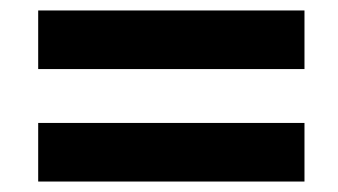

<svg xmlns="http://www.w3.org/2000/svg" viewBox="-20 -533 647 367"><path d="M562 -298H53V-186H562ZM562 -513H53V-401H562Z"/></svg>

Font: Bluebird
Style: Ext
Weight: 400
Designer: Jasper
Foundry: Cannot Into Space Fonts
Version: Version 0.98